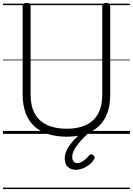

<svg xmlns="http://www.w3.org/2000/svg" viewBox="-20 -910 903 1305"><path d="M433 19Q361 19 305 0.5Q249 -18 211 -54Q173 -90 153.5 -143.5Q134 -197 134 -266V-871Q134 -881 140 -885.5Q146 -890 160 -890Q175 -890 181.5 -885.5Q188 -881 188 -871V-264Q188 -190 216 -138.5Q244 -87 299 -61Q354 -35 433 -35Q512 -35 566 -61Q620 -87 647.5 -138.5Q675 -190 675 -264V-871Q675 -881 681.5 -885.5Q688 -890 702 -890Q729 -890 729 -871V-266Q729 -174 695 -110Q661 -46 595.5 -13.5Q530 19 433 19ZM496 244Q462 244 441 224.5Q420 205 420 167Q420 144 428.5 121.5Q437 99 454 76Q471 53 495.5 28Q520 3 553 -25L593 -22V-17Q568 6 546 28.5Q524 51 507 73.5Q490 96 480.5 116.5Q471 137 471 157Q471 176 479.5 187Q488 198 505 198Q524 198 545 184.5Q566 171 586 146Q592 140 598.5 138.5Q605 137 612 143Q621 149 623 157Q625 165 619 173Q606 195 585 211Q564 227 540.5 235.5Q517 244 496 244ZM0 365H863V375H0ZM0 -20H863V0H0ZM0 -505H863V-500H0ZM0 -885H863V-875H0Z"/></svg>

Font: Playwrite AT Guides
Style: Regular
Weight: 400
Designer: Veronika Burian, José Scaglione
Foundry: TypeTogether
Version: Version 1.003